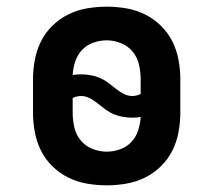

<svg xmlns="http://www.w3.org/2000/svg" viewBox="-20 -548 640 576"><path d="M300 8Q271 8 241.5 3Q212 -2 185.5 -15Q159 -28 137.5 -49Q116 -70 103 -96Q90 -122 84.5 -151.5Q79 -181 79 -210V-310Q79 -339 84.5 -368.5Q90 -398 103 -424Q116 -450 137.5 -471Q159 -492 185.5 -505Q212 -518 241.5 -523Q271 -528 300 -528Q329 -528 358.5 -523Q388 -518 414.5 -505Q441 -492 462.5 -471Q484 -450 497 -424Q510 -398 515.5 -368.5Q521 -339 521 -310V-210Q521 -181 515.5 -151.5Q510 -122 497 -96Q484 -70 462.5 -49Q441 -28 414.5 -15Q388 -2 358.5 3Q329 8 300 8ZM377 -260Q383 -260 389.5 -261.5Q396 -263 402 -266V-310Q402 -332 397 -354Q392 -376 378 -393Q364 -410 343 -418.5Q322 -427 300 -427Q280 -427 260 -420Q240 -413 226 -398Q212 -383 205.5 -363Q199 -343 198 -323Q204 -324 210.5 -324.5Q217 -325 223 -325Q237 -325 251.5 -322.5Q266 -320 279 -314.5Q292 -309 303.5 -300.5Q315 -292 326 -283Q337 -274 350 -267Q363 -260 377 -260ZM300 -93Q320 -93 340 -100Q360 -107 374 -122Q388 -137 394.5 -157Q401 -177 402 -197Q396 -196 389.5 -195.5Q383 -195 377 -195Q363 -195 348.5 -197.5Q334 -200 321 -205.5Q308 -211 296.5 -219.5Q285 -228 274 -237Q263 -246 250 -253Q237 -260 223 -260Q217 -260 210.5 -258.5Q204 -257 198 -254V-210Q198 -188 203 -166Q208 -144 222 -127Q236 -110 257 -101.5Q278 -93 300 -93Z"/></svg>

Font: Iosevka Plex Etoile
Style: Bold
Weight: 700
Designer: Belleve Invis
Foundry: Belleve Invis
Version: Version 25.1.1; ttfautohint (v1.8.4)